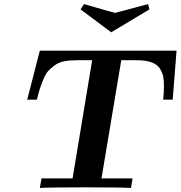

<svg xmlns="http://www.w3.org/2000/svg" viewBox="-20 -924 888 944"><path d="M113.8 -434.1 175.8 -674.8H848.1L829.1 -434.1H782.2Q786.1 -466.3 786.1 -501Q786.1 -528.8 782.5 -547.4Q778.8 -565.9 766.4 -586.4Q753.9 -606.9 725.3 -617.4Q696.8 -627.9 651.9 -627.9H576.2L479 -46.9H631.8L624 0Q569.8 -2.9 399.9 -2.9Q230 -2.9 175.8 0L184.1 -46.9H336.9L433.1 -627.9H356.9Q321.8 -627.9 294.9 -622.6Q268.1 -617.2 248.5 -602.5Q229 -587.9 217 -575Q205.1 -562 193.6 -534.4Q182.1 -506.8 176.5 -489.5Q170.9 -472.2 161.1 -434.1ZM376 -877.9 393.1 -903.8Q542 -860.8 545.9 -860.8Q547.9 -860.8 575.4 -868.4Q603 -876 645 -887Q687 -897.9 708 -903.8L714.8 -877.9L526.9 -765.1Z"/></svg>

Font: CMU Serif Extra
Style: BoldSlanted
Weight: 700
Italic angle: -9.46001°
Version: Version 0.7.0